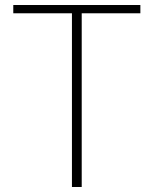

<svg xmlns="http://www.w3.org/2000/svg" viewBox="-20 -746 613 766"><path d="M267 0V-693H33V-726H540V-693H306V0Z"/></svg>

Font: Noto Sans HK Thin Thin
Style: Regular
Weight: 250
Version: Version 2.004-H2;hotconv 1.0.118;makeotfexe 2.5.65603